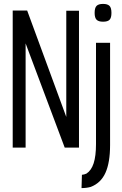

<svg xmlns="http://www.w3.org/2000/svg" viewBox="-20 -755 626 982"><path d="M45 0V-701H119L319 -157V-700H384V0H311L111 -533V0ZM507 -644Q484 -644 474 -654Q464 -664 464 -689Q464 -715 474 -725Q484 -735 507 -735Q530 -735 540 -725Q550 -715 550 -689Q550 -664 540.5 -654Q531 -644 507 -644ZM543 -536V-13Q543 76 519.5 128.5Q496 181 444 201Q422 207 397 207L399 139Q411 138 422 133Q447 117 459 80Q471 43 471 -18V-536Z"/></svg>

Font: Georama Condensed
Style: Regular
Weight: 400
Width: 3
Designer: Jean-Baptiste Levee
Foundry: Production Type
Version: Version 1.000